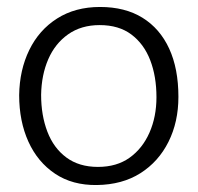

<svg xmlns="http://www.w3.org/2000/svg" viewBox="-20 -518 567 551"><path d="M258 13Q188 14 138 -19.5Q88 -53 61.5 -111.5Q35 -170 35 -245Q36 -317 64 -374.5Q92 -432 144 -465Q196 -498 267 -498Q339 -498 389 -467Q439 -436 465.5 -378.5Q492 -321 492 -240Q492 -168 463.5 -111Q435 -54 383 -21Q331 12 258 13ZM261 -39Q315 -39 352 -65.5Q389 -92 409 -137.5Q429 -183 429 -239Q429 -299 411 -345.5Q393 -392 357 -419Q321 -446 266 -446Q213 -446 175.5 -419.5Q138 -393 118.5 -348Q99 -303 98 -246Q98 -187 116 -140Q134 -93 170.5 -66Q207 -39 261 -39Z"/></svg>

Font: Catamaran Thin Light
Style: Regular
Weight: 300
Version: Version 2.000